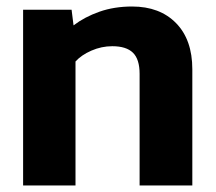

<svg xmlns="http://www.w3.org/2000/svg" viewBox="-20 -570 665 590"><path d="M51 0V-540H200L206 -492Q240 -518 285.5 -534Q331 -550 386 -550Q471 -550 521 -499Q571 -448 571 -357V0H409V-343Q409 -388 388.5 -408Q368 -428 325 -428Q292 -428 261 -414.5Q230 -401 212 -381V0Z"/></svg>

Font: Kanit SemiBold
Style: Regular
Weight: 600
Designer: Katatrad Team
Foundry: CadsonDemak
Version: Version 2.000; ttfautohint (v1.8.3)